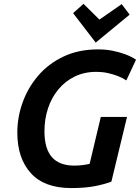

<svg xmlns="http://www.w3.org/2000/svg" viewBox="-20 -966 728 1000"><path d="M351 13.5Q211.2 13.5 140.8 -64Q70.2 -141.5 70.2 -275.2Q70.2 -355.5 97.9 -432.5Q125.5 -509.5 179.1 -572.1Q232.8 -634.8 311.5 -671.8Q390.2 -708.8 491.5 -708.8Q530 -708.8 565.5 -701.9Q601 -695 632.4 -683.2Q663.8 -671.5 688.5 -655.2L638 -547.2Q619.2 -559.8 594.4 -569.6Q569.5 -579.5 541 -585.6Q512.5 -591.8 482 -591.8Q418.2 -591.8 368.1 -566.9Q318 -542 283 -499.2Q248 -456.5 229.8 -400.8Q211.5 -345 211.5 -283Q211.5 -192.5 250 -148Q288.5 -103.5 366.5 -103.5Q389.2 -103.5 409.2 -106Q429.2 -108.5 446.8 -112.5L505 -356.8H641.5L560.2 -20Q528.5 -7.5 476.6 3Q424.8 13.5 351 13.5ZM478.5 -744.2 360.8 -897.5 415 -946 497.8 -864 613.8 -944.5 655.2 -889.8Z"/></svg>

Font: Ubuntu Sans
Style: Italic
Weight: 400
Italic angle: -13.5°
Designer: Dalton Maag Ltd
Foundry: Dalton Maag Ltd
Version: Version 1.006